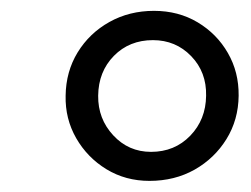

<svg xmlns="http://www.w3.org/2000/svg" viewBox="-20 -812 462 354"><path d="M255.5 -478.5Q211.5 -478.5 176.2 -500Q141 -521.5 120.5 -557.2Q100 -593 101 -635.5Q101.5 -680 123.2 -715.5Q145 -751 181.8 -771.5Q218.5 -792 264 -792Q309 -792 344.5 -770.8Q380 -749.5 400.2 -714.2Q420.5 -679 420 -635.5Q419.5 -591 397.5 -555.5Q375.5 -520 338.8 -499.2Q302 -478.5 255.5 -478.5ZM258.5 -532Q302 -532 330.8 -561.8Q359.5 -591.5 360 -635.5Q361 -679 332.5 -708.5Q304 -738 262 -738Q218.5 -738 190 -709Q161.5 -680 161 -635.5Q160.5 -593 188.8 -562.5Q217 -532 258.5 -532Z"/></svg>

Font: Merriweather 36pt
Style: Italic
Weight: 400
Italic angle: -7.8°
Version: Version 2.101